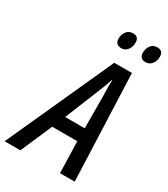

<svg xmlns="http://www.w3.org/2000/svg" viewBox="-283 -1020 981 1120"><g transform="rotate(30 207.0 -460.0)"><path d="M-62 0 263 -716H382L410 0H311L305 -212H136L44 0ZM173 -299H305L304 -515Q303 -543 302.5 -570.5Q302 -598 304 -622H301Q286 -574 261 -516ZM419 -810Q378 -810 378 -852Q378 -879 393 -899.5Q408 -920 437 -920Q476 -920 476 -880Q476 -849 459.5 -829.5Q443 -810 419 -810ZM256 -810Q214 -810 214 -852Q214 -879 229.5 -899.5Q245 -920 273 -920Q312 -920 312 -880Q312 -849 296 -829.5Q280 -810 256 -810Z"/></g></svg>

Font: Noto Sans Condensed Medium
Style: Italic
Weight: 500
Width: 3
Italic angle: -12°
Designer: Monotype Design Team
Foundry: Monotype Imaging Inc.
Version: Version 2.013; ttfautohint (v1.8.4.7-5d5b)